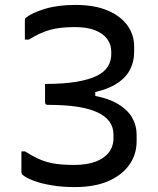

<svg xmlns="http://www.w3.org/2000/svg" viewBox="-20 -740 640 780"><path d="M286 -720Q364 -720 417 -697.5Q470 -675 497.5 -637Q525 -599 525 -551V-530Q525 -488 506.5 -454Q488 -420 447 -396Q406 -372 338 -360L367 -390V-326L338 -355Q411 -345 454 -320.5Q497 -296 516 -263.5Q535 -231 535 -193V-166Q535 -112 505 -70Q475 -28 419.5 -4Q364 20 283 20Q233 20 191 13Q149 6 119 -5Q89 -16 74 -28Q70 -31 68.5 -34.5Q67 -38 67 -43Q67 -45 67 -52.5Q67 -60 67 -70.5Q67 -81 67 -92.5Q67 -104 67 -112.5Q67 -121 67 -125H82Q113 -105 141.5 -92.5Q170 -80 203 -75Q236 -70 281 -70Q332 -70 367.5 -83Q403 -96 422 -120.5Q441 -145 441 -180V-192Q441 -223 425 -245.5Q409 -268 376 -283.5Q343 -299 293 -306.5Q243 -314 174 -314Q169 -314 166 -316.5Q163 -319 163 -325Q163 -329 163 -339.5Q163 -350 163 -362.5Q163 -375 163 -385Q163 -395 163 -399Q240 -399 292 -408Q344 -417 374.5 -432.5Q405 -448 418.5 -470.5Q432 -493 432 -520V-530Q432 -559 415.5 -581.5Q399 -604 366.5 -617Q334 -630 284 -630Q223 -630 182.5 -618.5Q142 -607 97 -579H81Q81 -583 81 -591Q81 -599 81 -609Q81 -619 81 -628.5Q81 -638 81 -646Q81 -654 81 -658Q81 -663 82.5 -665.5Q84 -668 87 -669Q110 -688 162.5 -704Q215 -720 286 -720Z"/></svg>

Font: Rec Mono Linear
Style: Regular
Weight: 400
Monospace: yes
Version: Version 1.085; ttfautohint (v1.8.4.7-5d5b)